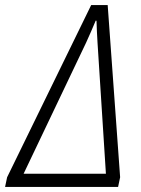

<svg xmlns="http://www.w3.org/2000/svg" viewBox="-72 -736 556 756"><path d="M-52 0H393L401 -38L352 -716H287L-44 -38ZM21 -52 267 -568C281 -598 293 -627 305 -655L308 -654C309 -625 310 -598 312 -568L345 -52Z"/></svg>

Font: Noto Sans Condensed Light
Style: Italic
Weight: 300
Width: 3
Italic angle: -12°
Designer: Monotype Design Team
Foundry: Monotype Imaging Inc.
Version: Version 2.013